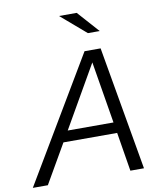

<svg xmlns="http://www.w3.org/2000/svg" viewBox="-142 -994 886 1070"><g transform="rotate(-10 301.5 -459.0)"><path d="M0 0ZM-44 0 372 -700H463L585 0H508L472 -220H168L41 0ZM203 -281H462L404 -631ZM366 -918 475 -796H408L266 -918Z"/></g></svg>

Font: Red Hat Text
Style: Italic
Weight: 400
Italic angle: -12°
Designer: Pentagram / MCKL
Foundry: Pentagram / MCKL
Version: Version 1.005; Red Hat Text Italic